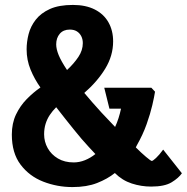

<svg xmlns="http://www.w3.org/2000/svg" viewBox="-20 -755 758 779"><path d="M274 4Q212 4 155.5 -18Q99 -40 63.5 -87Q28 -134 28 -209Q28 -255 45 -290.5Q62 -326 88.5 -353Q115 -380 144 -400Q132 -417 122 -435Q112 -453 104 -472.5Q96 -492 92 -512.5Q88 -533 88 -555Q88 -585 96 -616.5Q104 -648 125 -675Q146 -702 182.5 -718.5Q219 -735 276 -735Q328 -735 364.5 -716.5Q401 -698 420 -664.5Q439 -631 439 -587Q439 -529 407 -476.5Q375 -424 322 -378Q338 -359 354 -340.5Q370 -322 392 -298Q414 -274 447 -240Q455 -257 461 -276Q467 -295 471 -314H424L403 -399H594L609 -383Q606 -363 598 -328.5Q590 -294 575 -251.5Q560 -209 535 -165L531 -157Q553 -135 572.5 -118.5Q592 -102 596 -102Q600 -102 613 -114Q626 -126 642 -148L718 -52Q705 -33 676.5 -15.5Q648 2 593 2Q553 2 514.5 -10.5Q476 -23 446 -53Q416 -29 374 -12.5Q332 4 274 4ZM279 -96Q302 -96 324.5 -105Q347 -114 367 -130Q354 -144 340 -159Q326 -174 311 -191.5Q296 -209 280 -229Q264 -249 246 -271.5Q228 -294 208 -320Q193 -305 182 -288.5Q171 -272 165 -252.5Q159 -233 159 -210Q159 -180 173.5 -154Q188 -128 215 -112Q242 -96 279 -96ZM252 -471Q280 -497 298 -524Q316 -551 316 -580Q316 -596 309.5 -608.5Q303 -621 291.5 -628Q280 -635 263 -635Q237 -635 222.5 -618Q208 -601 208 -575Q208 -556 218 -531.5Q228 -507 252 -471Z"/></svg>

Font: Kreon Light
Style: Regular
Weight: 300
Designer: Julia Petretta
Foundry: Julia Petretta and Eli Heuer
Version: Version 2.002